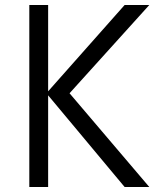

<svg xmlns="http://www.w3.org/2000/svg" viewBox="-20 -751 637 771"><path d="M173.3 -368.2V0H97.7V-731H173.3V-384.3L480.5 -731H579.6L259.3 -376.5L579.6 0H480.5Z"/></svg>

Font: Glacial Indifference
Style: Regular
Weight: 400
Designer: Alfredo Marco Pradil
Foundry: Alfredo Marco Pradil
Version: Version 1.312